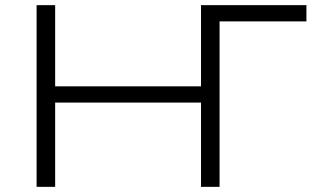

<svg xmlns="http://www.w3.org/2000/svg" viewBox="-20 -725 1218 745"><path d="M122 0V-705H194V-390H760V-705H1169V-642H832V0H760V-327H194V0Z"/></svg>

Font: Nunito Sans 10pt Expanded Light
Style: Regular
Weight: 300
Width: 7
Designer: Vernon Adams
Foundry: Vernon Adams
Version: Version 3.101;gftools[0.9.27]